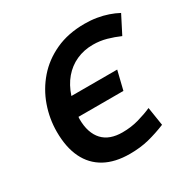

<svg xmlns="http://www.w3.org/2000/svg" viewBox="-162 -861 1012 1026"><g transform="rotate(-30 344.0 -348.0)"><path d="M353.2 14.2Q262.2 14.2 199.8 -20.2Q137.2 -54.8 105.1 -121Q73 -187.2 73 -282.8Q73 -363.5 99.9 -439.9Q126.8 -516.2 179.5 -577Q232.2 -637.8 310 -673.6Q387.8 -709.5 489.2 -709.5Q528.5 -709.5 563.5 -703.6Q598.5 -697.8 629.8 -687.1Q661 -676.5 688.2 -661.8L631.8 -551.5Q595.5 -567.5 555.4 -578.9Q515.2 -590.2 472.2 -590.2Q416.5 -590.2 369.8 -569.1Q323 -548 289 -507.9Q255 -467.8 236.2 -410.2H518.8L490.5 -294.8H213.2Q213 -292.2 212.8 -289.4Q212.5 -286.5 212.2 -283.5Q212 -238.5 223.1 -205.1Q234.2 -171.8 255.2 -149.4Q276.2 -127 306.6 -116.1Q337 -105.2 376 -105.2Q429.8 -105.2 476.6 -118.5Q523.5 -131.8 561 -148.5L578.8 -34.8Q524.5 -12.8 471.2 0.8Q418 14.2 353.2 14.2Z"/></g></svg>

Font: Ubuntu Sans
Style: Italic
Weight: 400
Italic angle: -13.5°
Designer: Dalton Maag Ltd
Foundry: Dalton Maag Ltd
Version: Version 1.006